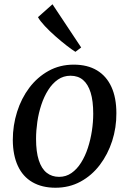

<svg xmlns="http://www.w3.org/2000/svg" viewBox="-20 -869 606 900"><path d="M325.5 -566Q390 -566 434.5 -539.2Q479 -512.5 502.2 -461.8Q525.5 -411 525.5 -338.5Q526 -271 505.8 -208.2Q485.5 -145.5 448 -96Q410.5 -46.5 357.8 -17.8Q305 11 240 11Q177 11 132 -15Q87 -41 63.8 -91.2Q40.5 -141.5 40 -212.5Q40 -281 60 -344.5Q80 -408 117.5 -457.8Q155 -507.5 207.8 -536.8Q260.5 -566 325.5 -566ZM310.5 -514Q277.5 -514 251.5 -496Q225.5 -478 206 -447.2Q186.5 -416.5 173.8 -378Q161 -339.5 155 -298Q149 -256.5 149 -218Q149 -157.5 161.8 -118Q174.5 -78.5 198.8 -59.2Q223 -40 257 -40Q289.5 -40 315.2 -58Q341 -76 360.2 -106.8Q379.5 -137.5 392 -176Q404.5 -214.5 410.8 -255.8Q417 -297 417 -335.5Q417 -396 404.8 -435.2Q392.5 -474.5 369.2 -494.2Q346 -514 310.5 -514ZM333.5 -626Q317.5 -636 292.2 -655.5Q267 -675 239.8 -699Q212.5 -723 190.2 -746.8Q168 -770.5 158 -788.5L226 -849L360.5 -646.5Z"/></svg>

Font: Merriweather 24pt
Style: Italic
Weight: 400
Italic angle: -7.8°
Designer: Eben Sorkin
Foundry: Eben Sorkin
Version: Version 2.101